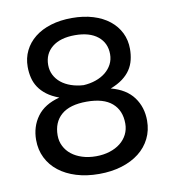

<svg xmlns="http://www.w3.org/2000/svg" viewBox="-70 -633 632 704"><g transform="rotate(-10 246.0 -281.5)"><path d="M243.7 8.8Q197.3 8.8 159.2 -2.9Q121.1 -14.6 94 -35.9Q66.9 -57.1 52 -87.2Q37.1 -117.2 37.1 -153.8Q37.1 -203.6 64.2 -240.7Q91.3 -277.8 147.9 -292.5Q120.6 -302.7 102.5 -316.4Q84.5 -330.1 73.5 -346.7Q62.5 -363.3 57.9 -382.6Q53.2 -401.9 53.2 -423.3Q53.2 -456.1 66.7 -483.4Q80.1 -510.7 105 -530.5Q129.9 -550.3 165 -561Q200.2 -571.8 243.7 -571.8Q287.1 -571.8 322.3 -561Q357.4 -550.3 382.3 -530.5Q407.2 -510.7 420.7 -483.4Q434.1 -456.1 434.1 -423.3Q434.1 -401.9 429.4 -382.6Q424.8 -363.3 413.8 -346.7Q402.8 -330.1 384.5 -316.4Q366.2 -302.7 339.4 -292.5Q395.5 -277.8 422.9 -240.7Q450.2 -203.6 450.2 -153.8Q450.2 -117.2 435.3 -87.2Q420.4 -57.1 393.3 -35.9Q366.2 -14.6 328.1 -2.9Q290 8.8 243.7 8.8ZM243.7 -260.3Q180.7 -260.3 149.2 -232.9Q117.7 -205.6 117.7 -156.7Q117.7 -134.8 127 -116.5Q136.2 -98.1 152.8 -85Q169.4 -71.8 192.6 -64.5Q215.8 -57.1 243.7 -57.1Q271.5 -57.1 294.7 -64.5Q317.9 -71.8 334.5 -85Q351.1 -98.1 360.4 -116.5Q369.6 -134.8 369.6 -156.7Q369.6 -205.6 338.1 -232.9Q306.6 -260.3 243.7 -260.3ZM243.7 -507.8Q189 -507.8 158.7 -483.2Q128.4 -458.5 128.4 -417Q128.4 -396.5 137 -379.6Q145.5 -362.8 160.9 -350.3Q176.3 -337.9 197.5 -330.6Q218.8 -323.2 243.7 -321.8Q268.6 -323.2 289.6 -330.6Q310.5 -337.9 325.9 -350.3Q341.3 -362.8 350.1 -379.6Q358.9 -396.5 358.9 -417Q358.9 -458.5 328.6 -483.2Q298.3 -507.8 243.7 -507.8Z"/></g></svg>

Font: Rokkitt
Style: Regular
Weight: 400
Version: Version 1.2; ttfautohint (v1.5) -l 7 -r 28 -G 50 -x 13 -D la